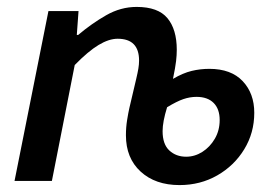

<svg xmlns="http://www.w3.org/2000/svg" viewBox="-20 -523 798 555"><path d="M499 12Q429 12 386.5 -27Q344 -66 344 -132Q344 -155 347.5 -176.5Q351 -198 354 -211L374 -296Q378 -313 380 -325Q382 -337 382 -348Q382 -411 320 -411Q295 -411 265 -393Q235 -375 196 -335L130 0H22L120 -491H207L202 -422H206Q245 -455 287 -479Q329 -503 375 -503Q437 -503 464 -470.5Q491 -438 491 -379Q491 -364 489 -346.5Q487 -329 480 -295Q509 -312 534 -318Q559 -324 585 -324Q648 -324 681.5 -288.5Q715 -253 715 -197Q715 -139 686 -91.5Q657 -44 608 -16Q559 12 499 12ZM518 -70Q543 -70 565 -84Q587 -98 601 -122Q615 -146 615 -176Q615 -208 597.5 -225.5Q580 -243 548 -243Q529 -243 510 -236.5Q491 -230 463 -213Q450 -171 450 -144Q450 -106 469.5 -88Q489 -70 518 -70Z"/></svg>

Font: Source Sans 3 Semibold
Style: Italic
Weight: 600
Italic angle: -11°
Designer: Paul D. Hunt
Foundry: Adobe
Version: Version 3.052;hotconv 1.1.0;makeotfexe 2.6.0